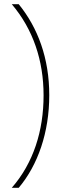

<svg xmlns="http://www.w3.org/2000/svg" viewBox="-20 -734 295 912"><path d="M214 -282C214 -457 160 -602 69 -714H36C137 -595 187 -447 187 -281C187 -113 139 40 36 158H69C160 50 214 -105 214 -282Z"/></svg>

Font: Noto Sans Meetei Mayek Thin
Style: Regular
Weight: 100
Designer: Monotype Design Team and Neelakash Kshetrimayum
Foundry: Monotype Imaging Inc.
Version: Version 2.002